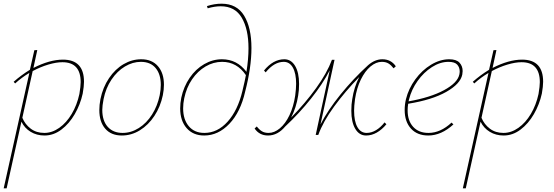

<svg xmlns="http://www.w3.org/2000/svg" viewBox="-34 -731 3002 1040"><path d="M421 -288Q421 -264 414 -224Q401 -165 371 -113Q341 -61 298.5 -29Q256 3 207 3Q165 3 132 -17Q99 -37 82 -72L2 289H-14L125 -336Q83 -311 48 -279L40 -288Q82 -325 128 -353L152 -459L168 -460L147 -363Q235 -408 307 -408Q421 -408 421 -288ZM403 -286Q403 -394 304 -394Q271 -394 228.5 -381.5Q186 -369 143 -346L87 -93Q102 -57 132.5 -34Q163 -11 206 -11Q248 -11 287 -38.5Q326 -66 354.5 -114Q383 -162 396 -222Q403 -264 403 -286Z M504 -135Q504 -163 510 -194Q523 -258 556.5 -307.5Q590 -357 635.5 -383.5Q681 -410 731 -410Q789 -410 821.5 -372.5Q854 -335 854 -272Q854 -245 848 -215Q835 -153 802.5 -103.5Q770 -54 724 -25.5Q678 3 626 3Q568 3 536 -34Q504 -71 504 -135ZM831 -215Q837 -245 837 -271Q837 -329 809 -362.5Q781 -396 729 -396Q685 -396 643 -371Q601 -346 570 -300Q539 -254 527 -194Q520 -157 520 -136Q520 -77 549.5 -44Q579 -11 630 -11Q676 -11 718 -37.5Q760 -64 789.5 -110.5Q819 -157 831 -215Z M1328 -471Q1328 -366 1294 -235Q1269 -124 1208.5 -60.5Q1148 3 1072 3Q1012 3 977 -37Q942 -77 942 -144Q942 -172 948 -202Q961 -262 993.5 -309.5Q1026 -357 1072 -383.5Q1118 -410 1168 -410Q1250 -410 1301 -342Q1312 -411 1312 -469Q1312 -573 1275.5 -635Q1239 -697 1162 -697Q1129 -697 1091 -686L1087 -698Q1127 -711 1166 -711Q1249 -711 1288.5 -646Q1328 -581 1328 -471ZM1298 -324Q1249 -396 1169 -396Q1122 -396 1079.5 -371Q1037 -346 1006.5 -301.5Q976 -257 964 -199Q958 -171 958 -144Q958 -84 988.5 -47.5Q1019 -11 1073 -11Q1144 -11 1199 -72Q1254 -133 1279 -238Q1293 -296 1298 -324Z M2110 -372 2098 -361Q2085 -378 2070.5 -387Q2056 -396 2034 -396Q2003 -396 1973 -371Q1943 -346 1920.5 -300Q1898 -254 1889 -194Q1884 -156 1884 -132Q1884 -74 1902 -42.5Q1920 -11 1952 -11Q1978 -11 2003 -26Q2028 -41 2049 -68L2059 -58Q2035 -29 2007 -13Q1979 3 1949 3Q1912 3 1890.5 -33Q1869 -69 1869 -131Q1869 -167 1874 -194Q1884 -260 1912 -314Q1835 -235 1775.5 -153.5Q1716 -72 1690 0H1676L1752 -350Q1714 -276 1650.5 -196.5Q1587 -117 1511 -46Q1470 3 1418 3Q1371 3 1345 -35L1357 -46Q1370 -29 1384.5 -20Q1399 -11 1421 -11Q1452 -11 1482 -36Q1512 -61 1534 -107Q1556 -153 1565 -213Q1570 -251 1570 -277Q1570 -333 1552.5 -364.5Q1535 -396 1503 -396Q1451 -396 1405 -339L1396 -349Q1446 -410 1506 -410Q1543 -410 1564.5 -374Q1586 -338 1586 -276Q1586 -241 1581 -213Q1571 -149 1543 -94Q1620 -173 1678.5 -254Q1737 -335 1764 -407H1778L1702 -57Q1742 -135 1811 -220Q1880 -305 1960 -378Q1997 -410 2037 -410Q2084 -410 2110 -372Z M2472 -346Q2472 -339 2470 -327Q2460 -277 2383.5 -233.5Q2307 -190 2177 -169Q2174 -151 2174 -133Q2174 -77 2204 -44Q2234 -11 2287 -11Q2352 -11 2412 -67L2422 -57Q2356 3 2286 3Q2226 3 2192 -34.5Q2158 -72 2158 -135Q2158 -165 2165 -194Q2179 -251 2215.5 -301Q2252 -351 2301 -380.5Q2350 -410 2399 -410Q2438 -410 2455 -391.5Q2472 -373 2472 -346ZM2456 -344Q2456 -366 2442.5 -381Q2429 -396 2395 -396Q2350 -396 2305.5 -367.5Q2261 -339 2228 -292.5Q2195 -246 2182 -194L2179 -182Q2298 -203 2371 -242.5Q2444 -282 2454 -327Q2456 -337 2456 -344Z M2908 -288Q2908 -264 2901 -224Q2888 -165 2858 -113Q2828 -61 2785.5 -29Q2743 3 2694 3Q2652 3 2619 -17Q2586 -37 2569 -72L2489 289H2473L2612 -336Q2570 -311 2535 -279L2527 -288Q2569 -325 2615 -353L2639 -459L2655 -460L2634 -363Q2722 -408 2794 -408Q2908 -408 2908 -288ZM2890 -286Q2890 -394 2791 -394Q2758 -394 2715.5 -381.5Q2673 -369 2630 -346L2574 -93Q2589 -57 2619.5 -34Q2650 -11 2693 -11Q2735 -11 2774 -38.5Q2813 -66 2841.5 -114Q2870 -162 2883 -222Q2890 -264 2890 -286Z"/></svg>

Font: Ysabeau Thin
Style: Italic
Weight: 200
Italic angle: -12°
Designer: Christian Thalmann (Catharsis Fonts)
Version: Version 0.003